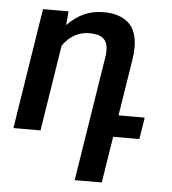

<svg xmlns="http://www.w3.org/2000/svg" viewBox="-53 -586 751 838"><g transform="rotate(5 323.0 -167.5)"><path d="M570.8 0H456.1L423.8 203.1H305.2L391.6 -342.8Q394 -356.4 394 -372.1Q394 -409.2 374 -425.3Q354 -441.4 314 -441.4Q243.7 -441.4 197.3 -377L137.7 0H19L102.5 -528.3H214.4L209 -467.8Q243.7 -503.4 282.2 -520.8Q320.8 -538.1 367.7 -538.1Q437.5 -538.1 476.3 -503.9Q515.1 -469.7 515.1 -395.5Q515.1 -372.1 510.7 -344.2L471.2 -95.2H585.9Z"/></g></svg>

Font: Mardoto Medium
Style: Italic
Weight: 500
Italic angle: -12°
Designer: Christian Robertson, Vahan Hovhannisyan
Foundry: Google
Version: Version 1.000